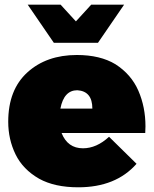

<svg xmlns="http://www.w3.org/2000/svg" viewBox="-20 -789 654 817"><path d="M313 8Q212.5 8 146.5 -28.5Q77.5 -68 46.2 -132Q15 -196 15 -271Q15 -407 96.5 -481Q178 -555 307 -555Q406.5 -555 471.5 -515.5Q538.5 -472.5 568.8 -403Q599 -333.5 599 -251L598 -223H242Q268 -158 333 -158Q391 -158 444 -207L561 -92Q473 8 313 8ZM397 -607H209L98 -769H238L303 -698L368 -769H508ZM373 -327Q373 -401 309 -405Q252 -405 237 -327Z"/></svg>

Font: Argentum Novus Black
Style: Regular
Weight: 900
Designer: Julieta Ulanovsky (font) & Cristiano Sobral (main changes)
Foundry: Julieta Ulanovsky (font) & Cristiano Sobral (main changes)
Version: Version 3.00;November 27, 2020;FontCreator 13.0.0.2655 64-bi